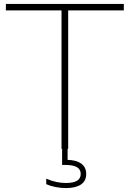

<svg xmlns="http://www.w3.org/2000/svg" viewBox="-20 -760 662 980"><path d="M325 0V56Q369.5 57 394.8 75.2Q420 93.5 420 128Q420 164 392.8 182Q365.5 200 317 200Q291.5 200 264.2 194.8Q237 189.5 216 180V152Q244.5 164 268.5 169Q292.5 174 317 174Q392 174 392 128Q392 82 316 82H297V0H294V-707H10V-740H612V-707H328V0Z"/></svg>

Font: Encode Sans Expanded Thin
Style: Regular
Weight: 250
Width: 7
Designer: Multiple Designers
Foundry: Impallari Type
Version: Version 2.000